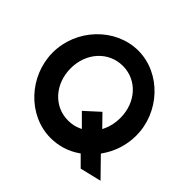

<svg xmlns="http://www.w3.org/2000/svg" viewBox="-188 -1037 1272 1272"><g transform="rotate(45 448.0 -400.5)"><path d="M41 -402C41 -182 219 9 432 9C508 9 579 -14 638 -55L645 -60L716 11L866 -25L740 -154L745 -161C793 -229 822 -313 822 -402C823 -621 646 -812 433 -812C220 -811 41 -622 41 -402ZM199 -412C199 -557 299 -668 433 -668C566 -668 665 -557 665 -412C665 -367 656 -325 638 -288L632 -275L552 -357L451 -265L536 -180L523 -174C496 -161 465 -155 432 -155C299 -154 199 -267 199 -412Z"/></g></svg>

Font: Rabbid Highway Sign IV
Style: Obl
Weight: 400
Foundry: Cannot Into Space Fonts
Version: Version 0.277